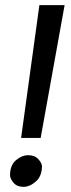

<svg xmlns="http://www.w3.org/2000/svg" viewBox="-20 -720 276 746"><path d="M231 -700 138 -184H62L133 -700ZM143 -74Q143 -36 119.5 -15Q96 6 71 6Q46 6 32.5 -10Q19 -26 19 -39Q19 -78 42 -97.5Q65 -117 90 -117Q115 -117 129 -101.5Q143 -86 143 -74Z"/></svg>

Font: Rambla
Style: Italic
Weight: 400
Italic angle: -12°
Designer: Martin Sommaruga
Foundry: Martin Sommaruga
Version: Version 1.001